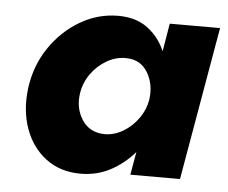

<svg xmlns="http://www.w3.org/2000/svg" viewBox="-41 -517 681 574"><g transform="rotate(5 299.0 -230.0)"><path d="M42 -230Q34 -164 53.5 -109.5Q73 -55 116 -22.5Q159 10 220 10Q269 10 309.5 -11.5Q350 -33 381 -69L369 0H518L598 -460H447L433 -376Q415 -418 380 -444Q345 -470 292 -470Q231 -470 177.5 -438.5Q124 -407 87.5 -353Q51 -299 42 -230ZM198 -230Q203 -262 222 -288.5Q241 -315 269 -331Q297 -347 328 -346Q370 -345 391 -310Q412 -275 406 -230Q401 -198 382 -171.5Q363 -145 336.5 -129.5Q310 -114 281 -114Q236 -115 213.5 -150Q191 -185 198 -230Z"/></g></svg>

Font: Jost* 700 Bold Italic
Style: Bold Italic
Weight: 700
Italic angle: -10°
Version: Version 3.200; ttfautohint (v0.97) -l 8 -r 50 -G 200 -x 14 -